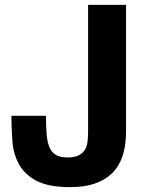

<svg xmlns="http://www.w3.org/2000/svg" viewBox="-20 -698 590 789"><path d="M498 -678V-158Q498 -41 439.5 15Q381 71 270 71Q179 71 130 45Q81 19 58 -23Q35 -65 31 -117Q27 -169 27 -222H169Q169 -179 171.5 -147Q174 -115 183 -93.5Q192 -72 209.5 -61.5Q227 -51 257 -51Q287 -51 304 -60Q321 -69 329.5 -83.5Q338 -98 340 -117.5Q342 -137 342 -158V-678Z"/></svg>

Font: BM HANNA Pro
Style: Regular
Weight: 400
Designer: Woowa Brothers : Cheoljun Lim; Soyoung Lee; & Sandoll : Jooyeon Kang;
Foundry: Sandoll Communications Inc.
Version: Version 1.000;PS 1;hotconv 16.6.51;makeotf.lib2.5.65220